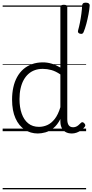

<svg xmlns="http://www.w3.org/2000/svg" viewBox="-20 -989 696 1447"><path d="M265 17Q210 17 166 -12Q122 -41 96.5 -98Q71 -155 71 -238Q71 -288 80.5 -331Q90 -374 109 -408.5Q128 -443 156 -467.5Q184 -492 221 -505.5Q258 -519 303 -519Q336 -519 368.5 -509.5Q401 -500 435 -480V-934Q435 -944 441.5 -948.5Q448 -953 461 -953Q475 -953 481 -948.5Q487 -944 487 -934V-91Q487 -60 498 -45Q509 -30 531 -30Q541 -30 551 -33.5Q561 -37 570.5 -45Q580 -53 590 -63Q596 -69 602.5 -68Q609 -67 615 -60Q621 -54 622.5 -47.5Q624 -41 619 -34Q608 -19 592 -7.5Q576 4 558 10.5Q540 17 522 17Q493 17 473.5 5.5Q454 -6 444.5 -26.5Q435 -47 435 -75Q435 -79 435 -83.5Q435 -88 435 -92Q412 -47 382.5 -23.5Q353 0 322.5 8.5Q292 17 265 17ZM127 -242Q127 -180 143.5 -133Q160 -86 192.5 -59.5Q225 -33 274 -33Q306 -33 336.5 -46.5Q367 -60 392.5 -92.5Q418 -125 435 -181V-428Q400 -452 367.5 -461Q335 -470 302 -470Q270 -470 243 -460.5Q216 -451 194.5 -432Q173 -413 158 -385.5Q143 -358 135 -322Q127 -286 127 -242ZM582 -735Q571 -739 568.5 -745.5Q566 -752 569 -762Q576 -786 582.5 -819Q589 -852 593.5 -886.5Q598 -921 599 -947Q599 -956 605 -962.5Q611 -969 626 -969Q642 -969 649.5 -962.5Q657 -956 656 -947Q654 -919 647 -881.5Q640 -844 630.5 -808.5Q621 -773 610 -747Q607 -740 601.5 -736Q596 -732 582 -735ZM0 428H629V438H0ZM0 -20H629V0H0ZM0 -505H629V-500H0ZM0 -948H629V-938H0Z"/></svg>

Font: Playwrite US Modern Guides
Style: Regular
Weight: 400
Designer: Veronika Burian, José Scaglione
Foundry: TypeTogether
Version: Version 1.003